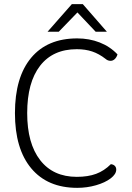

<svg xmlns="http://www.w3.org/2000/svg" viewBox="-20 -895 636 925"><path d="M52 -350Q52 -523 130 -616.5Q208 -710 352 -710Q410 -710 460 -690.5Q510 -671 546 -633Q542 -619 533 -610.5Q524 -602 513 -602Q499 -602 489 -611Q457 -636 424 -647Q391 -658 350 -658Q235 -658 173 -578Q111 -498 111 -350Q111 -204 173.5 -123.5Q236 -43 350 -43Q404 -43 443 -57.5Q482 -72 514 -104Q526 -103 533 -96Q540 -89 540 -78Q540 -56 513 -35.5Q486 -15 442.5 -2.5Q399 10 352 10Q209 10 130.5 -84Q52 -178 52 -350ZM326 -875H379L495 -742H441L353 -835L263 -742H209Z"/></svg>

Font: Krub Light
Style: Regular
Weight: 300
Designer: Ekaluck Peanpanawate
Foundry: Cadson Demak Co.,Ltd.
Version: Version 1.000; ttfautohint (v1.6)